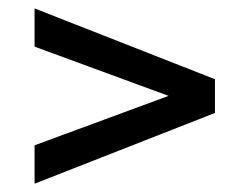

<svg xmlns="http://www.w3.org/2000/svg" viewBox="-20 -572 598 461"><path d="M63 -223.1 384.8 -341.8 63 -460V-551.8L496.1 -381.8V-300.8L63 -130.9Z"/></svg>

Font: Montagu Slab 144pt Medium
Style: Regular
Weight: 500
Designer: Florian Karsten
Foundry: Florian Karsten
Version: Version 1.000